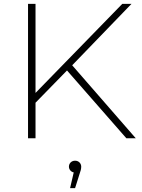

<svg xmlns="http://www.w3.org/2000/svg" viewBox="-20 -720 739 1000"><path d="M665 -700H617L165 -236V-700H126V0H165V-185L329 -353L638 0H687L356 -380ZM395 184C400 171 403 159 403 148C403 132 391 117 371 117C352 117 339 131 339 148C339 162 349 175 364 178L345 260H371Z"/></svg>

Font: Montserrat-Alt1 ExtLt
Style: Regular
Weight: 200
Designer: Differentunic
Foundry: Differentunic
Version: Version 7.222